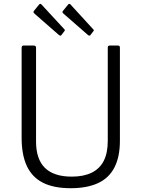

<svg xmlns="http://www.w3.org/2000/svg" viewBox="-20 -982 746 1012"><path d="M612 -240Q612 -155 583 -99Q554 -43 496 -16.5Q438 10 353 10Q263 10 206 -19Q149 -48 121.5 -107Q94 -166 94 -256V-729Q94 -742 104 -742H158Q170 -742 170 -730V-236Q170 -143 217 -97Q264 -51 358 -51Q420 -51 462.5 -71.5Q505 -92 526.5 -133.5Q548 -175 548 -239V-731Q548 -742 558 -742H602Q612 -742 612 -731V-240ZM186 -958Q192 -965 198 -959L319 -828Q325 -822 318 -816L305 -799Q302 -794 298.5 -794Q295 -794 290 -798L163 -909Q157 -915 156.5 -918Q156 -921 160 -926ZM339 -958Q345 -965 351 -959L471 -828Q478 -822 471 -816L458 -799Q455 -794 451.5 -794Q448 -794 443 -798L316 -909Q309 -915 309 -918Q309 -921 313 -926Z"/></svg>

Font: Libre Franklin Light
Style: Regular
Weight: 300
Designer: Pablo Impallari, Rodrigo Fuenzalida, Nhung Nguyen
Foundry: Impallari Type
Version: Version 3.000